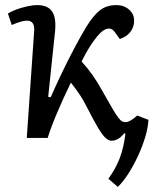

<svg xmlns="http://www.w3.org/2000/svg" viewBox="-20 -541 603 753"><path d="M179 -160Q197 -201 221 -251.5Q245 -302 271 -351Q297 -400 318 -435Q347 -482 373 -501.5Q399 -521 436 -521Q466 -521 486 -503.5Q506 -486 506 -460Q506 -435 491.5 -416Q477 -397 450 -388L431 -414Q421 -429 407 -429Q386 -429 360 -397Q329 -359 300 -300Q325 -272 343 -246.5Q361 -221 381 -185Q406 -141 420.5 -116Q435 -91 444 -79.5Q453 -68 459 -65Q465 -62 473 -62Q490 -62 518 -88L562 -71Q561 -42 550 -5Q539 32 521.5 70Q504 108 483.5 140Q463 172 442 192L405 160Q434 120 449.5 79.5Q465 39 472 -17L467 -18Q444 11 417 11Q406 11 393.5 -0.5Q381 -12 363 -42.5Q345 -73 317 -128Q307 -148 293.5 -168.5Q280 -189 258 -217Q229 -158 203.5 -97.5Q178 -37 167 0H85L114 -420Q117 -460 85 -460Q76 -460 63 -456.5Q50 -453 26 -443L11 -488Q34 -502 68.5 -511.5Q103 -521 126 -521Q167 -521 184 -496.5Q201 -472 196 -419L169 -161Z"/></svg>

Font: Literata 12pt
Style: Italic
Weight: 400
Italic angle: -2°
Designer: Latin by Veronika Burian and Jose Scaglione. Greek by Irene Vlachou. Cyrillic by Vera Evstafieva
Foundry: TypeTogether
Version: Version 3.002